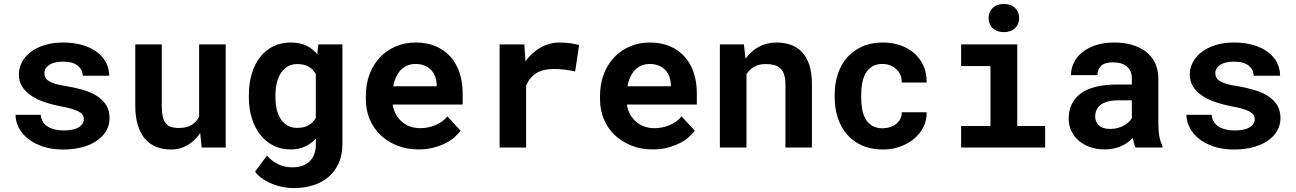

<svg xmlns="http://www.w3.org/2000/svg" viewBox="-20 -756 6641 984"><path d="M409.7 -145Q409.7 -157.2 404.1 -166.5Q398.4 -175.8 384 -183.8Q369.6 -191.9 345.7 -198.7Q321.8 -205.6 285.2 -212.4Q238.8 -221.7 200.4 -235.6Q162.1 -249.5 134.8 -269.3Q107.4 -289.1 92 -314.9Q76.7 -340.8 76.7 -374.5Q76.7 -407.2 92.3 -437Q107.9 -466.8 137.2 -489.3Q166.5 -511.7 208.5 -524.9Q250.5 -538.1 303.2 -538.1Q358.4 -538.1 402.3 -525.1Q446.3 -512.2 476.8 -489.5Q507.3 -466.8 523.4 -435.5Q539.6 -404.3 539.6 -367.7H403.8Q403.8 -398.4 378.9 -419.2Q354 -439.9 303.2 -439.9Q255.9 -439.9 231.7 -422.9Q207.5 -405.8 207.5 -380.9Q207.5 -369.1 212.4 -359.1Q217.3 -349.1 229.7 -341.1Q242.2 -333 263.7 -326.4Q285.2 -319.8 318.4 -314.9Q366.2 -307.1 407.2 -294.9Q448.2 -282.7 478 -263.4Q507.8 -244.1 524.7 -216.6Q541.5 -189 541.5 -150.9Q541.5 -115.7 524.7 -86.2Q507.8 -56.6 476.8 -35.2Q445.8 -13.7 401.9 -1.7Q357.9 10.3 303.7 10.3Q244.1 10.3 198.5 -5.4Q152.8 -21 122.1 -46.1Q91.3 -71.3 75.4 -103.3Q59.6 -135.3 59.6 -167.5H189Q190.4 -146 200.7 -130.6Q210.9 -115.2 227.1 -105.7Q243.2 -96.2 263.9 -91.8Q284.7 -87.4 306.6 -87.4Q356.9 -87.4 383.3 -103.5Q409.7 -119.6 409.7 -145Z M1005.9 -74.2Q979 -34.7 941.2 -12.2Q903.3 10.3 858.4 10.3Q817.4 10.3 783.2 -2.4Q749 -15.1 724.6 -42.7Q700.2 -70.3 686.8 -113Q673.3 -155.8 673.3 -215.8V-528.3H809.1V-214.8Q809.1 -182.6 813.7 -160.6Q818.4 -138.7 828.6 -125.2Q838.9 -111.8 855.5 -106Q872.1 -100.1 896 -100.1Q936.5 -100.1 961.9 -115.5Q987.3 -130.9 1000.5 -157.7V-528.3H1136.7V0H1013.7Z M1255.4 -268.1Q1255.4 -328.1 1270.3 -377.9Q1285.2 -427.7 1313 -463.4Q1340.8 -499 1380.4 -518.6Q1419.9 -538.1 1469.7 -538.1Q1516.1 -538.1 1549.3 -522.5Q1582.5 -506.8 1606 -478L1611.3 -528.3H1734.9V-17.1Q1734.9 36.6 1716.6 78.6Q1698.2 120.6 1665.3 149.4Q1632.3 178.2 1586.2 193.1Q1540 208 1484.4 208Q1460.4 208 1433.1 203.1Q1405.8 198.2 1378.9 188Q1352.1 177.7 1328.1 161.9Q1304.2 146 1287.1 124L1348.1 41.5Q1374 70.8 1406.7 86.2Q1439.5 101.6 1477.5 101.6Q1534.7 101.6 1566.7 71Q1598.6 40.5 1598.6 -15.6V-45.9Q1574.7 -19.5 1542.7 -4.9Q1510.7 9.8 1468.8 9.8Q1419.4 9.8 1380.1 -10.5Q1340.8 -30.8 1313 -66.4Q1285.2 -102.1 1270.3 -151.1Q1255.4 -200.2 1255.4 -257.8ZM1391.6 -257.8Q1391.6 -224.6 1398.2 -196Q1404.8 -167.5 1418.5 -146.2Q1432.1 -125 1453.1 -112.8Q1474.1 -100.6 1502.9 -100.6Q1538.6 -100.6 1561.8 -114.3Q1585 -127.9 1598.6 -152.3V-376Q1585 -400.9 1561.8 -414.3Q1538.6 -427.7 1503.9 -427.7Q1475.1 -427.7 1454.1 -415.3Q1433.1 -402.8 1419.2 -381.1Q1405.3 -359.4 1398.4 -330.3Q1391.6 -301.3 1391.6 -268.1Z M2125.5 9.8Q2064.5 9.8 2014.6 -10.3Q1964.8 -30.3 1929.2 -64.7Q1893.6 -99.1 1874.3 -145.8Q1855 -192.4 1855 -245.6V-265.1Q1855 -325.7 1874 -375.7Q1893.1 -425.8 1927.2 -461.9Q1961.4 -498 2008.3 -518.1Q2055.2 -538.1 2110.4 -538.1Q2167.5 -538.1 2212.2 -519.3Q2256.8 -500.5 2287.8 -466.3Q2318.8 -432.1 2335 -384Q2351.1 -335.9 2351.1 -277.8V-220.2H1992.7Q1996.6 -193.4 2008.5 -171.1Q2020.5 -148.9 2039.1 -132.8Q2057.6 -116.7 2081.5 -107.9Q2105.5 -99.1 2133.8 -99.1Q2153.8 -99.1 2173.6 -103Q2193.4 -106.9 2211.4 -114.5Q2229.5 -122.1 2245.1 -133.3Q2260.7 -144.5 2272.5 -159.7L2340.3 -86.4Q2327.6 -68.4 2307.4 -51Q2287.1 -33.7 2259.5 -20.3Q2231.9 -6.8 2198.2 1.5Q2164.6 9.8 2125.5 9.8ZM2109.4 -428.2Q2086.4 -428.2 2067.4 -420.2Q2048.3 -412.1 2033.9 -397Q2019.5 -381.8 2009.8 -360.8Q2000 -339.8 1995.1 -314H2217.8V-324.7Q2216.8 -346.2 2209.5 -365.2Q2202.1 -384.3 2188.5 -398.2Q2174.8 -412.1 2155 -420.2Q2135.3 -428.2 2109.4 -428.2Z M2848.6 -538.1Q2879.4 -538.1 2905.5 -533.9Q2931.6 -529.8 2947.8 -524.9L2927.7 -389.6Q2900.9 -396 2872.8 -399.2Q2844.7 -402.3 2819.3 -402.3Q2762.2 -402.3 2727.8 -380.4Q2693.4 -358.4 2676.3 -317.4V0H2540.5V-528.3H2667L2673.3 -441.9Q2705.6 -486.8 2750.5 -512.5Q2795.4 -538.1 2848.6 -538.1Z M3325.7 9.8Q3264.6 9.8 3214.8 -10.3Q3165 -30.3 3129.4 -64.7Q3093.8 -99.1 3074.5 -145.8Q3055.2 -192.4 3055.2 -245.6V-265.1Q3055.2 -325.7 3074.2 -375.7Q3093.3 -425.8 3127.4 -461.9Q3161.6 -498 3208.5 -518.1Q3255.4 -538.1 3310.5 -538.1Q3367.7 -538.1 3412.4 -519.3Q3457 -500.5 3488 -466.3Q3519 -432.1 3535.2 -384Q3551.3 -335.9 3551.3 -277.8V-220.2H3192.9Q3196.8 -193.4 3208.7 -171.1Q3220.7 -148.9 3239.3 -132.8Q3257.8 -116.7 3281.7 -107.9Q3305.7 -99.1 3334 -99.1Q3354 -99.1 3373.8 -103Q3393.6 -106.9 3411.6 -114.5Q3429.7 -122.1 3445.3 -133.3Q3460.9 -144.5 3472.7 -159.7L3540.5 -86.4Q3527.8 -68.4 3507.6 -51Q3487.3 -33.7 3459.7 -20.3Q3432.1 -6.8 3398.4 1.5Q3364.7 9.8 3325.7 9.8ZM3309.6 -428.2Q3286.6 -428.2 3267.6 -420.2Q3248.5 -412.1 3234.1 -397Q3219.7 -381.8 3210 -360.8Q3200.2 -339.8 3195.3 -314H3418V-324.7Q3417 -346.2 3409.7 -365.2Q3402.3 -384.3 3388.7 -398.2Q3375 -412.1 3355.2 -420.2Q3335.4 -428.2 3309.6 -428.2Z M3792.5 -528.3 3800.8 -455.1Q3829.1 -494.6 3869.6 -516.4Q3910.2 -538.1 3959.5 -538.1Q3999.5 -538.1 4032.7 -526.4Q4065.9 -514.6 4090.1 -489Q4114.3 -463.4 4127.7 -423.1Q4141.1 -382.8 4141.1 -325.2V0H4005.4V-323.2Q4005.4 -354.5 3998.3 -374.8Q3991.2 -395 3978 -406.7Q3964.8 -418.5 3946.3 -423.1Q3927.7 -427.7 3904.3 -427.7Q3869.6 -427.7 3845.2 -413.8Q3820.8 -399.9 3805.7 -375.5V0H3669.4V-528.3Z M4503.4 -98.6Q4523.4 -98.6 4541.5 -104.5Q4559.6 -110.4 4573.2 -121.1Q4586.9 -131.8 4594.5 -147Q4602.1 -162.1 4601.1 -180.7H4729Q4730 -139.6 4712.2 -104.5Q4694.3 -69.3 4663.6 -43.9Q4632.8 -18.6 4592 -4.2Q4551.3 10.3 4505.9 10.3Q4444.3 10.3 4397.9 -10.5Q4351.6 -31.2 4320.6 -67.4Q4289.6 -103.5 4273.7 -152.1Q4257.8 -200.7 4257.8 -256.3V-271Q4257.8 -326.7 4273.4 -375.2Q4289.1 -423.8 4320.3 -460Q4351.6 -496.1 4397.7 -517.1Q4443.8 -538.1 4504.9 -538.1Q4553.7 -538.1 4595.2 -523.4Q4636.7 -508.8 4666.7 -482.2Q4696.8 -455.6 4713.4 -417.7Q4730 -379.9 4729 -333H4601.1Q4602.1 -352.5 4595.2 -370.1Q4588.4 -387.7 4575.2 -400.4Q4562 -413.1 4543.5 -420.7Q4524.9 -428.2 4502.9 -428.2Q4470.7 -428.2 4449.7 -415Q4428.7 -401.9 4416.3 -379.9Q4403.8 -357.9 4398.7 -329.6Q4393.6 -301.3 4393.6 -271V-256.3Q4393.6 -225.6 4398.4 -197Q4403.3 -168.5 4415.8 -146.7Q4428.2 -125 4449.5 -111.8Q4470.7 -98.6 4503.4 -98.6Z M4905.8 -528.3H5193.4V-110.4H5336.4V0H4905.8V-110.4H5056.2V-417.5H4905.8ZM5046.4 -663.6Q5046.4 -679.2 5052 -692.6Q5057.6 -706.1 5067.9 -715.6Q5078.1 -725.1 5092.5 -730.5Q5106.9 -735.8 5124.5 -735.8Q5160.6 -735.8 5181.9 -715.6Q5203.1 -695.3 5203.1 -663.6Q5203.1 -631.8 5181.9 -611.6Q5160.6 -591.3 5124.5 -591.3Q5106.9 -591.3 5092.5 -596.7Q5078.1 -602.1 5067.9 -611.6Q5057.6 -621.1 5052 -634.5Q5046.4 -647.9 5046.4 -663.6Z M5799.8 0Q5794.9 -9.8 5791.5 -22.5Q5788.1 -35.2 5785.6 -49.3Q5774.4 -37.1 5759.8 -26.4Q5745.1 -15.6 5727.3 -7.6Q5709.5 0.5 5688 5.1Q5666.5 9.8 5641.6 9.8Q5601.1 9.8 5567.1 -2Q5533.2 -13.7 5508.8 -34.7Q5484.4 -55.7 5470.7 -84.7Q5457 -113.8 5457 -147.9Q5457 -231.4 5519.3 -277.1Q5581.5 -322.8 5705.1 -322.8H5780.8V-354Q5780.8 -392.1 5755.9 -414.3Q5731 -436.5 5684.1 -436.5Q5642.6 -436.5 5623.5 -418.7Q5604.5 -400.9 5604.5 -371.1H5468.8Q5468.8 -404.8 5483.6 -435.1Q5498.5 -465.3 5527.1 -488.3Q5555.7 -511.2 5596.9 -524.7Q5638.2 -538.1 5691.4 -538.1Q5739.3 -538.1 5780.5 -526.4Q5821.8 -514.6 5852.1 -491.7Q5882.3 -468.8 5899.4 -433.8Q5916.5 -398.9 5916.5 -353V-126.5Q5916.5 -84 5921.9 -56.2Q5927.2 -28.3 5937.5 -8.3V0ZM5670.4 -95.2Q5690.9 -95.2 5708.5 -100.1Q5726.1 -105 5740.2 -112.8Q5754.4 -120.6 5764.6 -130.6Q5774.9 -140.6 5780.8 -150.9V-241.7H5711.4Q5679.7 -241.7 5657.2 -235.6Q5634.8 -229.5 5620.6 -218.5Q5606.4 -207.5 5599.6 -192.1Q5592.8 -176.8 5592.8 -158.7Q5592.8 -131.3 5612.1 -113.3Q5631.3 -95.2 5670.4 -95.2Z M6410.6 -145Q6410.6 -157.2 6405 -166.5Q6399.4 -175.8 6385 -183.8Q6370.6 -191.9 6346.7 -198.7Q6322.8 -205.6 6286.1 -212.4Q6239.7 -221.7 6201.4 -235.6Q6163.1 -249.5 6135.7 -269.3Q6108.4 -289.1 6093 -314.9Q6077.6 -340.8 6077.6 -374.5Q6077.6 -407.2 6093.3 -437Q6108.9 -466.8 6138.2 -489.3Q6167.5 -511.7 6209.5 -524.9Q6251.5 -538.1 6304.2 -538.1Q6359.4 -538.1 6403.3 -525.1Q6447.3 -512.2 6477.8 -489.5Q6508.3 -466.8 6524.4 -435.5Q6540.5 -404.3 6540.5 -367.7H6404.8Q6404.8 -398.4 6379.9 -419.2Q6355 -439.9 6304.2 -439.9Q6256.8 -439.9 6232.7 -422.9Q6208.5 -405.8 6208.5 -380.9Q6208.5 -369.1 6213.4 -359.1Q6218.3 -349.1 6230.7 -341.1Q6243.2 -333 6264.6 -326.4Q6286.1 -319.8 6319.3 -314.9Q6367.2 -307.1 6408.2 -294.9Q6449.2 -282.7 6479 -263.4Q6508.8 -244.1 6525.6 -216.6Q6542.5 -189 6542.5 -150.9Q6542.5 -115.7 6525.6 -86.2Q6508.8 -56.6 6477.8 -35.2Q6446.8 -13.7 6402.8 -1.7Q6358.9 10.3 6304.7 10.3Q6245.1 10.3 6199.5 -5.4Q6153.8 -21 6123 -46.1Q6092.3 -71.3 6076.4 -103.3Q6060.5 -135.3 6060.5 -167.5H6189.9Q6191.4 -146 6201.7 -130.6Q6211.9 -115.2 6228 -105.7Q6244.1 -96.2 6264.9 -91.8Q6285.6 -87.4 6307.6 -87.4Q6357.9 -87.4 6384.3 -103.5Q6410.6 -119.6 6410.6 -145Z"/></svg>

Font: Roboto Mono
Style: Bold
Weight: 700
Designer: Google
Version: Version 2.000985; 2015; ttfautohint (v1.3)